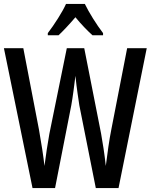

<svg xmlns="http://www.w3.org/2000/svg" viewBox="-21 -960 769 980"><path d="M728 -714 584 0H468L384 -422Q381 -443 375 -483Q369 -523 364 -573Q360 -540 354.5 -498.5Q349 -457 343 -423L260 0H145L-1 -714H98L178 -298Q187 -248 194.5 -198.5Q202 -149 206 -113Q211 -154 218 -198.5Q225 -243 231 -277L320 -714H409L495 -278Q501 -244 507.5 -202Q514 -160 519 -113Q525 -161 532 -209.5Q539 -258 547 -298L628 -714ZM412 -940Q428 -907 453.5 -866Q479 -825 505 -791V-780H451Q431 -798 408.5 -821.5Q386 -845 364 -872Q341 -845 318 -820.5Q295 -796 278 -780H223V-791Q249 -825 275.5 -867Q302 -909 316 -940Z"/></svg>

Font: Noto Sans Sinhala ExtraCondensed Medium
Style: Regular
Weight: 500
Width: 2
Designer: Jelle Bosma - Monotype Design Team
Foundry: Monotype Imaging Inc.
Version: Version 2.006; ttfautohint (v1.8.4.7-5d5b)